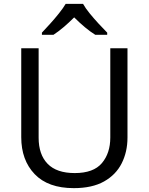

<svg xmlns="http://www.w3.org/2000/svg" viewBox="-20 -964 771 994"><path d="M640 -252Q640 -178 610 -118.5Q580 -59 518.5 -24.5Q457 10 362 10Q229 10 159.5 -62.5Q90 -135 90 -254V-714H180V-251Q180 -164 226.5 -116Q273 -68 367 -68Q464 -68 507.5 -119.5Q551 -171 551 -252V-714H640ZM410 -944Q422 -922 444.5 -894.5Q467 -867 491.5 -840.5Q516 -814 535 -795V-784H473Q447 -800 419 -823.5Q391 -847 364 -874Q337 -847 310 -824Q283 -801 257 -784H197V-795Q216 -815 239.5 -841Q263 -867 285 -894.5Q307 -922 320 -944Z"/></svg>

Font: Noto Sans Wancho
Style: Regular
Weight: 400
Designer: Monotype Design Team
Foundry: Monotype Imaging Inc.
Version: Version 2.001; ttfautohint (v1.8.4.7-5d5b)